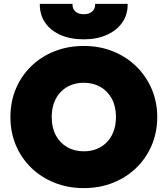

<svg xmlns="http://www.w3.org/2000/svg" viewBox="-20 -951 861 986"><path d="M410.5 15Q328.5 15 259.5 -12.8Q190.5 -40.5 139.8 -90Q89 -139.5 61.2 -206Q33.5 -272.5 33.5 -350Q33.5 -428 61.2 -494.5Q89 -561 139.8 -610.5Q190.5 -660 259.5 -687.5Q328.5 -715 410.5 -715Q492.5 -715 561.2 -687Q630 -659 680.8 -609Q731.5 -559 759.5 -492.8Q787.5 -426.5 787.5 -350Q787.5 -272.5 759.5 -206Q731.5 -139.5 680.8 -90Q630 -40.5 561.2 -12.8Q492.5 15 410.5 15ZM410.5 -174Q447 -174 477.2 -186.2Q507.5 -198.5 529.5 -221.5Q551.5 -244.5 563.5 -277Q575.5 -309.5 575.5 -350Q575.5 -404 554.5 -443.5Q533.5 -483 496.2 -504.5Q459 -526 410.5 -526Q374 -526 343.8 -513.8Q313.5 -501.5 291.5 -478.5Q269.5 -455.5 257.5 -423Q245.5 -390.5 245.5 -350Q245.5 -296 266.5 -256.5Q287.5 -217 324.8 -195.5Q362 -174 410.5 -174ZM410.5 -749Q341.5 -749 290.2 -771.8Q239 -794.5 211.2 -835.5Q183.5 -876.5 184.5 -931H352.5Q351 -907 366.5 -892.5Q382 -878 410.5 -878Q438.5 -878 454.2 -892.5Q470 -907 468.5 -931H635.5Q636.5 -876.5 608 -835.5Q579.5 -794.5 528.2 -771.8Q477 -749 410.5 -749Z"/></svg>

Font: Geologica Thin Roman Black
Style: Regular
Weight: 900
Version: Version 1.010;gftools[0.9.28]